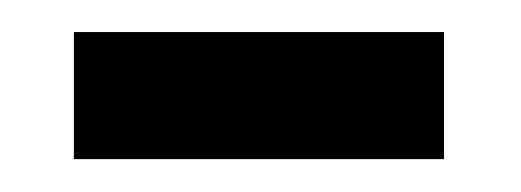

<svg xmlns="http://www.w3.org/2000/svg" viewBox="-20 -298 320 118"><path d="M252.9 -278.3V-200.2H25.4V-278.3Z"/></svg>

Font: mr_KirucoupageG
Style: Regular
Weight: 400
Designer: Jan Henkel
Version: Version 1.00 May 25, 2020, initial release